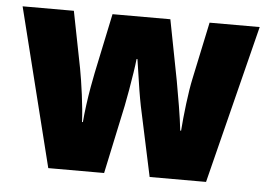

<svg xmlns="http://www.w3.org/2000/svg" viewBox="-44 -610 934 668"><g transform="rotate(5 423.0 -276.5)"><path d="M449 -243Q444 -268 439 -299Q434 -330 430 -358.5Q426 -387 423 -405H420Q418 -386 413.5 -356.5Q409 -327 403.5 -295.5Q398 -264 393 -239L342 0H147L9 -553H188L227 -355Q234 -318 241 -265Q248 -212 250 -170H253Q255 -196 259.5 -229.5Q264 -263 269.5 -294Q275 -325 279 -344L323 -553H525L566 -341Q573 -303 581 -254.5Q589 -206 593 -170H596Q599 -212 605.5 -265Q612 -318 620 -355L662 -553H837L698 0H501Z"/></g></svg>

Font: Noto Sans Myanmar UI SemiCondensed Black
Style: Regular
Weight: 900
Width: 4
Designer: Monotype Design Team
Foundry: Monotype Imaging Inc.
Version: Version 2.103; ttfautohint (v1.8.4.7-5d5b)